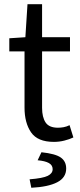

<svg xmlns="http://www.w3.org/2000/svg" viewBox="-20 -662 378 908"><path d="M235 9Q158 9 127 -36Q96 -81 96 -153V-419H24V-481L100 -486L110 -642H179V-486H311V-419H179V-152Q179 -108 195.5 -83Q212 -58 254 -58Q267 -58 281 -60.5Q295 -63 309 -70L327 -12Q308 -3 284 3Q260 9 235 9ZM128 226 120 186Q183 181 206 169.5Q229 158 229 138Q229 119 211 109Q193 99 158 96L176 58Q242 65 267.5 83Q293 101 293 135Q293 178 250.5 200Q208 222 128 226Z"/></svg>

Font: Source Sans 3 ExtraLight
Style: Regular
Weight: 400
Version: Version 3.052;hotconv 1.1.0;makeotfexe 2.6.0